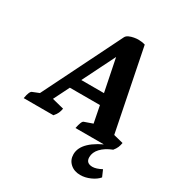

<svg xmlns="http://www.w3.org/2000/svg" viewBox="-237 -795 1091 1166"><g transform="rotate(30 308.5 -211.5)"><path d="M-33 0Q-24 -53 -8 -58L37 -76L309 -624Q315 -636 330.5 -643Q346 -650 363.5 -653Q381 -656 392 -656Q418 -656 441 -649L555 -81L623 -64Q620 -46 614 -31.5Q608 -17 594 0H330Q335 -25 341 -40.5Q347 -56 355 -58L412 -78L389 -195H178L123 -85L206 -64Q203 -46 196.5 -31.5Q190 -17 175 0ZM215 -270H374L328 -497ZM497 233Q454 233 426.5 208Q399 183 399 144Q399 50 570 -18L593 0Q545 19 518 48Q491 77 491 111Q491 153 537 153Q562 153 600 133L620 179Q601 202 566 217.5Q531 233 497 233Z"/></g></svg>

Font: Petrona ExtraBold
Style: Italic
Weight: 800
Italic angle: -9°
Designer: Ringo R. Seeber
Foundry: Ringo R. Seeber
Version: Version 2.001; ttfautohint (v1.8.3)